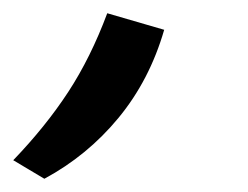

<svg xmlns="http://www.w3.org/2000/svg" viewBox="-55 -110 375 290"><path d="M193 -65Q171 11 124 68Q77 125 12 160L-35 132Q14 81 48 29Q82 -23 107 -90Z"/></svg>

Font: ABeeZee
Style: Italic
Weight: 400
Italic angle: -10°
Designer: Anja Meiners
Foundry: Anja Meiners
Version: Version 1.003; ttfautohint (v1.8.3)